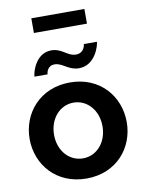

<svg xmlns="http://www.w3.org/2000/svg" viewBox="-99 -991 805 1069"><g transform="rotate(-10 303.0 -456.0)"><path d="M154 -839H454V-922H154ZM237 -647C281 -647 308 -602 368 -602C461 -602 491 -711 491 -730H417C417 -726 412 -680 364 -680C316 -680 293 -727 232 -727C144 -727 115 -624 115 -599H189C189 -602 192 -647 237 -647ZM28 -261C28 -117 132 10 303 10C474 10 577 -117 577 -261C577 -407 473 -533 303 -533C133 -533 28 -407 28 -261ZM303 -104C226 -104 166 -169 166 -261C166 -352 226 -419 303 -419C380 -419 440 -353 440 -262C440 -170 380 -104 303 -104Z"/></g></svg>

Font: FIGSv2-sans-serif
Style: Bold
Weight: 700
Designer: Matt McInerney, Pablo Impallari, Rodrigo Fuenzalida,Mirko Velimirovic
Foundry: Matt McInerney, Pablo Impallari, Rodrigo Fuenzalida
Version: Version 4.021;hotconv 1.0.109;makeotfexe 2.5.65596